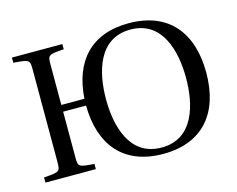

<svg xmlns="http://www.w3.org/2000/svg" viewBox="-95 -807 1192 964"><g transform="rotate(-15 500.5 -325.5)"><path d="M33 0H295V-27C212 -33 211 -34 211 -87V-321H330C332 -114 438 14 643 14C849 14 956 -116 956 -325C956 -534 849 -665 643 -665C446 -665 343 -546 331 -356H211V-563C211 -616 212 -617 295 -623V-650H33V-623C116 -617 118 -616 118 -563V-87C118 -34 116 -33 33 -27ZM435 -325C435 -463 476 -632 643 -632C810 -632 851 -463 851 -325C851 -187 810 -19 643 -19C476 -19 435 -187 435 -325Z"/></g></svg>

Font: erewhon
Style: Regular
Weight: 400
Version: Version 1.0.0